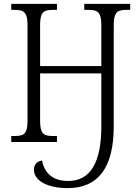

<svg xmlns="http://www.w3.org/2000/svg" viewBox="-20 -733 720 991"><path d="M229 223Q194 211 174.5 190Q155 169 155 142Q155 123 167 110Q179 97 197 96Q207 147 241 174Q275 201 332 201Q503 201 503 -81V-354H187V-111Q187 -77 193.5 -59.5Q200 -42 214 -36.5Q228 -31 253 -31H274V0H38V-31H56Q81 -31 95 -36.5Q109 -42 115.5 -59.5Q122 -77 122 -111V-604Q122 -637 115 -654Q108 -671 94 -676.5Q80 -682 55 -682H38V-713H274V-682H253Q228 -682 214 -676.5Q200 -671 193.5 -654Q187 -637 187 -603V-392H503V-603Q503 -637 496 -654Q489 -671 475.5 -676.5Q462 -682 436 -682H415V-713H652V-682H634Q608 -682 594.5 -676.5Q581 -671 574 -654Q567 -637 567 -603V-81Q567 238 329 238Q272 238 229 223Z"/></svg>

Font: Noto Serif NarrowLight
Style: Regular
Weight: 300
Width: 4
Designer: Monotype Design Team
Foundry: Monotype Imaging Inc.
Version: Version 1.001